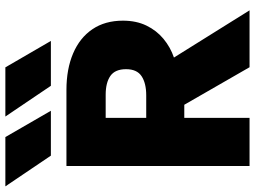

<svg xmlns="http://www.w3.org/2000/svg" viewBox="-140 -834 974 734"><g transform="rotate(-90 347.0 -467.0)"><path d="M79.5 0V-700H370Q450 -700 509.8 -674.5Q569.5 -649 602.2 -600.8Q635 -552.5 635 -484Q635 -433 616.2 -394.2Q597.5 -355.5 565.5 -329Q533.5 -302.5 494 -289L674.5 0H457L313.5 -249.5H263.5V0ZM263.5 -395H349.5Q396 -395 422.8 -412.8Q449.5 -430.5 449.5 -472Q449.5 -514 423.8 -532Q398 -550 352 -550H263.5ZM557.5 -759.5H386L268.5 -933.5H456.5ZM290.5 -759.5H119L1.5 -933.5H190Z"/></g></svg>

Font: Geologica Cursive ExtraBold
Style: Regular
Weight: 800
Designer: Sindre Bremnes, Frode Helland
Foundry: Monokrom Skriftforlag AS
Version: Version 1.010;gftools[0.9.28]